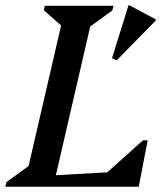

<svg xmlns="http://www.w3.org/2000/svg" viewBox="-46 -712 637 732"><path d="M-26 0 -21 -18 63 -79 187 -615 121 -673 125 -690H387L382 -672L298 -611L167 -44L363 -55L499 -177H517L483 0ZM399 -482 381 -490 444 -692H447L548 -638V-634Z"/></svg>

Font: Platypi
Style: Italic
Weight: 400
Italic angle: -13°
Designer: David Sargent
Foundry: Bolt Cutter Type
Version: Version 1.200; ttfautohint (v1.8.4.7-5d5b)